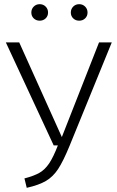

<svg xmlns="http://www.w3.org/2000/svg" viewBox="-20 -888 559 919"><path d="M313 -190Q283 -117 258.5 -79.5Q234 -42 200 -22Q166 -2 108 11L97 -34Q143 -46 169 -61Q195 -76 215 -105.5Q235 -135 257 -192H237L8 -685H72L276 -232L454 -685H515ZM210 -828Q210 -811 198.5 -800Q187 -789 170 -789Q153 -789 141.5 -800Q130 -811 130 -828Q130 -845 141.5 -856.5Q153 -868 170 -868Q187 -868 198.5 -856.5Q210 -845 210 -828ZM399 -828Q399 -811 387.5 -800Q376 -789 359 -789Q342 -789 330.5 -800Q319 -811 319 -828Q319 -845 330.5 -856.5Q342 -868 359 -868Q376 -868 387.5 -856.5Q399 -845 399 -828Z"/></svg>

Font: Fira Sans Light
Style: Regular
Weight: 300
Designer: bBox Type GmbH & Carrois Corporate GbR & Edenspiekermann AG
Foundry: bBox Type GmbH & Carrois Corporate GbR & Edenspiekermann AG
Version: Version 4.301